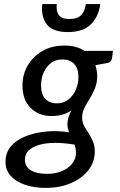

<svg xmlns="http://www.w3.org/2000/svg" viewBox="-20 -739 588 940"><path d="M204 181Q148 181 103.5 166Q59 151 33 122.5Q7 94 7 55Q7 7 35 -24.5Q63 -56 109.5 -73.5Q156 -91 211 -95.5Q266 -100 318 -91Q315 -100 312.5 -109.5Q310 -119 310 -130Q310 -145 314.5 -161.5Q319 -178 329 -198Q310 -185 286.5 -178Q263 -171 231 -171Q170 -171 130 -210.5Q90 -250 90 -321Q90 -374 115.5 -418Q141 -462 187 -489Q233 -516 297 -516Q324 -516 349 -509.5Q374 -503 394 -490H533L529 -458Q527 -436 508 -431L447 -420Q451 -407 453.5 -393.5Q456 -380 456 -366Q456 -333 444 -304.5Q432 -276 418 -254Q405 -234 393.5 -211Q382 -188 382 -161Q382 -142 391.5 -123.5Q401 -105 413 -88Q425 -69 434.5 -47Q444 -25 444 2Q444 54 413 94Q382 134 327.5 157.5Q273 181 204 181ZM213 112Q252 112 283.5 98.5Q315 85 333.5 62Q352 39 352 10Q352 2 351 -5.5Q350 -13 348.5 -20Q347 -27 345 -31Q291 -40 246.5 -39.5Q202 -39 169.5 -29Q137 -19 119.5 -1.5Q102 16 102 42Q102 65 114.5 80.5Q127 96 151.5 104Q176 112 213 112ZM259 -233Q291 -233 315 -252Q339 -271 351.5 -300.5Q364 -330 364 -362Q364 -404 343 -426Q322 -448 285 -448Q252 -448 229 -430Q206 -412 193.5 -383.5Q181 -355 181 -321Q181 -278 201.5 -255.5Q222 -233 259 -233ZM312 -582Q237 -582 208.5 -620.5Q180 -659 187 -719H258Q254 -685 267.5 -665.5Q281 -646 319 -646Q360 -646 378 -665.5Q396 -685 400 -719H471Q463 -658 425 -620Q387 -582 312 -582Z"/></svg>

Font: Aleo Medium
Style: Italic
Weight: 500
Italic angle: -7°
Designer: Alessio Laiso
Foundry: Alessio Laiso
Version: Version 2.001;gftools[0.9.29]